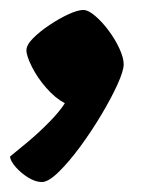

<svg xmlns="http://www.w3.org/2000/svg" viewBox="-23 -204 299 385"><path d="M61 161Q48 161 33.5 152Q19 143 8.5 131Q-2 119 -3 110Q12 98 34 79.5Q56 61 76.5 40Q97 19 107 3Q88 -7 70 -27.5Q52 -48 41 -70Q30 -92 30 -103Q30 -114 43.5 -127.5Q57 -141 76.5 -154Q96 -167 114.5 -175.5Q133 -184 144 -184Q154 -184 168 -172Q182 -160 195 -142.5Q208 -125 216.5 -106.5Q225 -88 225 -75Q225 -62 212.5 -34.5Q200 -7 180 26.5Q160 60 137.5 90.5Q115 121 94.5 141Q74 161 61 161Z"/></svg>

Font: Texturina 12pt Black
Style: Regular
Weight: 900
Designer: Guillermo Torres Carreño
Foundry: Omnibus-Type
Version: Version 1.002